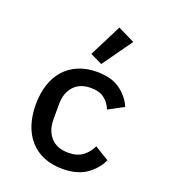

<svg xmlns="http://www.w3.org/2000/svg" viewBox="-144 -890 888 1006"><g transform="rotate(20 300.0 -387.0)"><path d="M324 -574 257 -606 348 -786 442 -740ZM74 -258Q74 -320 90.5 -370Q107 -420 138.5 -455Q170 -490 215.5 -509Q261 -528 318 -528Q398 -528 446.5 -494Q495 -460 519 -406L434 -360Q420 -396 391.5 -417Q363 -438 318 -438Q256 -438 222 -400.5Q188 -363 188 -301V-215Q188 -154 222 -116Q256 -78 320 -78Q368 -78 398.5 -100Q429 -122 447 -160L527 -111Q502 -57 451 -22.5Q400 12 319 12Q261 12 215.5 -7Q170 -26 138.5 -61Q107 -96 90.5 -146Q74 -196 74 -258Z"/></g></svg>

Font: IBM Plaex Mono Medium
Style: Regular
Weight: 500
Designer: Mike Abbink, Paul van der Laan, Pieter van Rosmalen
Foundry: Bold Monday
Version: Version 2.003